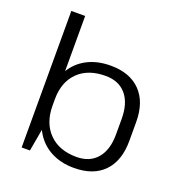

<svg xmlns="http://www.w3.org/2000/svg" viewBox="-134 -856 925 978"><g transform="rotate(20 329.0 -366.5)"><path d="M372 7Q298 7 242.5 -24Q187 -55 157 -112Q155 -115 153 -119L132 0H87V-740H162V-441Q192 -490 242 -517Q297 -547 372 -547Q476 -547 533.5 -488Q591 -429 591 -321V-219Q591 -111 534 -52Q477 7 372 7ZM365 -50Q437 -50 476.5 -96.5Q516 -143 516 -226V-311Q516 -396 476.5 -442.5Q437 -489 365 -489Q270 -489 216 -435.5Q162 -382 162 -288V-255Q162 -160 216.5 -105Q271 -50 365 -50Z"/></g></svg>

Font: Pathway Extreme 8pt Thin 12pt Light
Style: Regular
Weight: 300
Version: Version 1.001;gftools[0.9.26]